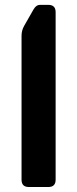

<svg xmlns="http://www.w3.org/2000/svg" viewBox="-20 -750 310 770"><path d="M95.7 0Q66.4 0 66.4 -29.3V-606Q66.4 -627.9 76.7 -646L114.3 -711.9Q125 -730.5 139.6 -730.5H173.8Q203.1 -730.5 203.1 -701.2V-29.3Q203.1 0 173.8 0Z"/></svg>

Font: Istok
Style: Bold
Weight: 700
Designer: Andrey V. Panov
Foundry: Andrey V. Panov
Version: Version 1.0.1